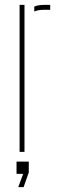

<svg xmlns="http://www.w3.org/2000/svg" viewBox="-20 -620 235 784"><path d="M60 0V-600H80V0ZM120 -573V-593Q134.5 -600 160 -600H185V-580H160Q135.5 -580 120 -573ZM54.5 144 74.5 90H47.5V40H97.5V84L76.5 144Z"/></svg>

Font: Big Shoulders Stencil Display Thin
Style: Regular
Weight: 100
Designer: Patric King
Foundry: XO Type Co
Version: Version 1.000